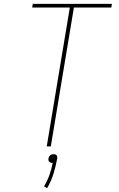

<svg xmlns="http://www.w3.org/2000/svg" viewBox="-20 -755 616 990"><path d="M221 0H242L361 -716H554L557 -735H149L146 -716H340ZM223 215Q244 179 256 140Q268 101 275 62Q276 56 274.5 50.5Q273 45 267.5 42.5Q262 40 256 40Q250 40 244 42.5Q238 45 234.5 50.5Q231 56 230 62Q229 68 230.5 73.5Q232 79 237.5 82Q243 85 249 85Q250 85 252 84Q246 116 235 147Q224 178 207 206Z"/></svg>

Font: Iosevka Sparkle Thin
Style: Italic
Weight: 100
Italic angle: -9°
Designer: Belleve Invis
Foundry: Belleve Invis
Version: Version 4.5.0; ttfautohint (v1.8.3)